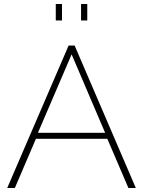

<svg xmlns="http://www.w3.org/2000/svg" viewBox="-20 -937 715 957"><path d="M258 -835V-917H289V-835ZM384 -835V-917H415V-835ZM322 -710H352L657 0H620L515 -245H159L54 0H16ZM504 -275 337 -666 169 -275Z"/></svg>

Font: Raleway-v4020 ExtraLight
Style: Regular
Weight: 275
Designer: Matt McInerney, Pablo Impallari, Rodrigo Fuenzalida
Foundry: Matt McInerney, Pablo Impallari, Rodrigo Fuenzalida
Version: Version 4.020;PS 004.020;hotconv 1.0.88;makeotf.lib2.5.64775